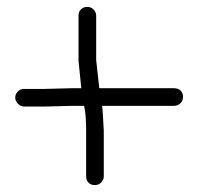

<svg xmlns="http://www.w3.org/2000/svg" viewBox="-20 -598 572 555"><path d="M188 -292H223C227 -276 229 -252 229 -220V-88C229 -81 231 -75 236 -70C241 -65 247 -63 254 -63C261 -63 267 -65 272 -70C277 -75 280 -81 280 -88V-220C280 -223 279 -234 278 -255C277 -276 276 -288 275 -292H483C490 -292 497 -295 502 -300C507 -305 509 -311 509 -318C509 -325 507 -331 502 -336C497 -341 490 -343 483 -343H267C262 -391 259 -418 258 -425V-553C258 -560 255 -566 250 -571C245 -576 239 -578 232 -578C225 -578 219 -576 214 -571C209 -566 207 -560 207 -553V-422L215 -343H188L109 -341H50C43 -341 37 -339 32 -334C27 -329 24 -323 24 -316C24 -309 27 -303 32 -298C37 -293 43 -290 50 -290H109Z"/></svg>

Font: AppleStorm
Style: Rg
Weight: 400
Foundry: Cannot Into Space Fonts
Version: Version 1.01